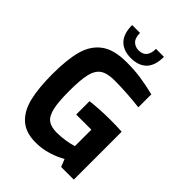

<svg xmlns="http://www.w3.org/2000/svg" viewBox="-263 -1060 1191 1191"><g transform="rotate(45 333.0 -464.5)"><path d="M45 -370Q45 -498 67.5 -579Q90 -660 149.5 -703.5Q209 -747 318 -747Q389 -747 446 -738.5Q503 -730 568 -714V-600Q529 -605 468.5 -609.5Q408 -614 345 -614Q281 -614 249 -591.5Q217 -569 205 -517.5Q193 -466 193 -369Q193 -272 205 -221.5Q217 -171 244 -151Q271 -131 321 -131Q359 -131 396 -137Q433 -143 460 -152V-296H327V-413Q357 -417 405.5 -420Q454 -423 498 -423Q560 -423 602 -420V0H491L471 -50Q434 -28 381.5 -11.5Q329 5 272 5Q184 5 134 -40Q84 -85 64.5 -166.5Q45 -248 45 -370ZM180 -934H249Q249 -890 269 -870.5Q289 -851 319 -851Q389 -851 389 -934H459Q459 -857 422.5 -820Q386 -783 319 -783Q253 -783 216.5 -820.5Q180 -858 180 -934Z"/></g></svg>

Font: Exo
Style: Bold
Weight: 700
Designer: Natanael Gama
Foundry: Natanael Gama
Version: Version 1.500; ttfautohint (v1.6)